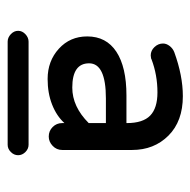

<svg xmlns="http://www.w3.org/2000/svg" viewBox="-18 -714 509 514"><g transform="rotate(90 237.0 -457.5)"><path d="M78 -436Q78 -487 119 -514Q160 -541 236 -541H310V-542Q310 -585 290 -604.5Q270 -624 228 -624Q181 -624 139 -608L137 -607L129 -606Q116 -606 106.5 -616Q97 -626 97 -639Q97 -648 103.5 -656.5Q110 -665 120 -669Q183 -692 238 -692Q305 -692 343.5 -653.5Q382 -615 382 -556V-369Q382 -354 371 -343.5Q360 -333 346 -333Q331 -333 320.5 -343.5Q310 -354 310 -369V-375Q291 -354 260.5 -342Q230 -330 192 -330Q144 -330 111 -360Q78 -390 78 -436ZM92 -279H368Q379 -279 387.5 -270.5Q396 -262 396 -251Q396 -240 387.5 -231.5Q379 -223 368 -223H92Q81 -223 72 -231.5Q63 -240 63 -251Q63 -262 72 -270.5Q81 -279 92 -279ZM215 -396Q266 -396 310 -440V-486H244Q150 -486 150 -441Q150 -396 215 -396Z"/></g></svg>

Font: 寒蝉全圆体
Style: Regular
Weight: 400
Designer: Warren2060
      Designed by Motoya company      

      [Varela Round]
      Joe Prince(Latin component); Avraham Cornf
Foundry: ChillType
Version: Version 3.200